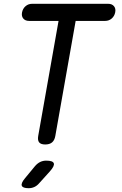

<svg xmlns="http://www.w3.org/2000/svg" viewBox="-20 -750 640 1010"><path d="M288 -640H133Q113 -640 102.5 -652.5Q92 -665 96 -685Q100 -705 114.5 -717.5Q129 -730 149 -730H549Q569 -730 579.5 -717.5Q590 -705 586 -685Q582 -665 567.5 -652.5Q553 -640 533 -640H378L271 -35Q267 -12 254 -1Q241 10 218 10Q195 10 186 -1Q177 -12 181 -35ZM112 187 164 124Q177 109 191.5 102Q206 95 223 95Q258 95 263 109Q268 123 242 152L186 214Q175 227 161 233.5Q147 240 131 240Q99 240 94.5 226.5Q90 213 112 187Z"/></svg>

Font: Maple Mono Normal NL
Style: Italic
Weight: 400
Italic angle: -10°
Monospace: yes
Designer: subframe7536
Version: Version 7.000